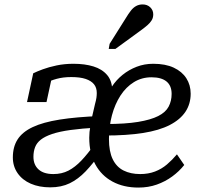

<svg xmlns="http://www.w3.org/2000/svg" viewBox="-20 -835 913 867"><path d="M302 -487Q265 -487 236 -479Q207 -471 186.5 -460Q166 -449 153 -439Q154 -448 159.5 -458Q165 -468 174 -477.5Q183 -487 194 -492.5Q205 -498 217 -499L190 -374H102L130 -504Q146 -512 173 -522Q200 -532 235.5 -539.5Q271 -547 312 -547Q363 -547 402 -535Q441 -523 464 -496Q487 -469 487 -423L484 -374L394 -300L409 -365Q414 -383 415.5 -394Q417 -405 417 -415Q417 -439 404.5 -454.5Q392 -470 367 -478.5Q342 -487 302 -487ZM207 11Q157 11 119 -5.5Q81 -22 59.5 -53Q38 -84 38 -124Q38 -172 59.5 -205.5Q81 -239 127.5 -261Q174 -283 249.5 -295Q325 -307 432 -311L420 -259Q349 -255 298.5 -248Q248 -241 215.5 -230Q183 -219 164.5 -204.5Q146 -190 138.5 -170.5Q131 -151 131 -127Q131 -91 154 -70Q177 -49 221 -49Q259 -49 289 -64.5Q319 -80 347.5 -110Q376 -140 408 -185L436 -147Q400 -96 366.5 -61Q333 -26 295 -7.5Q257 11 207 11ZM605 12Q538 12 488 -15Q438 -42 410.5 -92.5Q383 -143 383 -213Q383 -239 388 -265Q393 -291 402 -313Q411 -335 424 -352.5Q437 -370 453 -379Q465 -413 485 -443.5Q505 -474 533.5 -497Q562 -520 597 -533.5Q632 -547 672 -547Q727 -547 764.5 -529.5Q802 -512 821.5 -481.5Q841 -451 841 -412Q841 -366 817.5 -330.5Q794 -295 746.5 -270.5Q699 -246 626 -234.5Q553 -223 452 -223L458 -275Q546 -275 603.5 -284.5Q661 -294 694.5 -311Q728 -328 741.5 -353.5Q755 -379 755 -411Q755 -448 732 -467Q709 -486 664 -486Q620 -486 584.5 -464Q549 -442 524 -403.5Q499 -365 485.5 -314.5Q472 -264 472 -207Q472 -151 489 -116Q506 -81 538 -65Q570 -49 613 -49Q650 -49 680 -60.5Q710 -72 734 -92.5Q758 -113 779 -138L812 -90Q789 -61 757.5 -38Q726 -15 688 -1.5Q650 12 605 12ZM548 -753Q560 -773 571 -787Q582 -801 595 -808Q608 -815 624 -815Q645 -815 658.5 -802Q672 -789 672 -770Q672 -755 665 -743.5Q658 -732 646 -721.5Q634 -711 619 -700L501 -614H471L475 -637Z"/></svg>

Font: Roboto Serif
Style: Italic
Weight: 400
Italic angle: -10°
Designer: Greg Gazdowicz
Foundry: Commercial Type
Version: Version 1.008